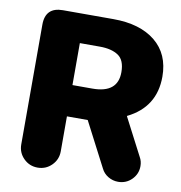

<svg xmlns="http://www.w3.org/2000/svg" viewBox="-84 -833 866 919"><g transform="rotate(10 349.0 -373.5)"><path d="M63 -88V-670Q63 -755 148 -755H393Q523 -755 597.5 -694.5Q672 -634 672 -524Q672 -376 538 -310V-308L632 -127Q643 -108 643 -84Q643 -46 616 -19Q589 8 550 8Q524 8 501.5 -5.5Q479 -19 468 -42L356 -258H255V-88Q255 -48 227 -20Q199 8 159 8Q119 8 91 -20Q63 -48 63 -88ZM255 -410H352Q475 -410 475 -511Q475 -570 442 -592Q409 -614 352 -614H255Z"/></g></svg>

Font: Jellee Roman
Style: Regular
Weight: 400
Designer: Alfredo Marco Pradil
Foundry: Alfredo Marco Pradil
Version: Version 1.016;PS 001.016;hotconv 1.0.88;makeotf.lib2.5.64775